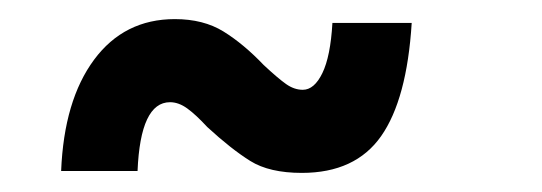

<svg xmlns="http://www.w3.org/2000/svg" viewBox="-20 -387 567 201"><path d="M197 -254Q185 -267 176 -273.5Q167 -280 158 -280Q127 -280 124 -208H44Q47 -282 78.5 -324.5Q110 -367 163 -367Q193 -367 214 -354Q235 -341 256 -319Q271 -305 279.5 -299Q288 -293 297 -293Q309 -293 317.5 -310.5Q326 -328 328 -363H411Q406 -283 379 -244.5Q352 -206 296 -206Q262 -206 242 -218.5Q222 -231 197 -254Z"/></svg>

Font: Open Sauce One
Style: Bold
Weight: 700
Designer: Alfredo Marco Pradil
Foundry: Creative Sauce Fz LLC
Version: Version 1.477